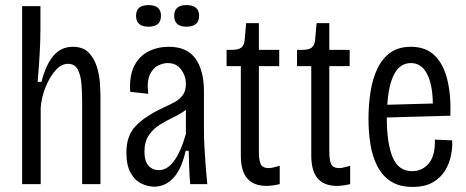

<svg xmlns="http://www.w3.org/2000/svg" viewBox="-20 -724 1834 755"><path d="M67 0V-700H139V-610Q139 -565 136 -512.5Q133 -460 128 -402H143Q160 -469 190 -504.5Q220 -540 266 -540Q307 -540 329 -517Q351 -494 361 -461Q371 -428 373 -396.5Q375 -365 375 -349V0H303V-324Q303 -357 300.5 -391.5Q298 -426 286.5 -449.5Q275 -473 247 -473Q221 -473 198 -447Q175 -421 159 -381Q143 -341 140 -300V0Z M586 10Q561 10 535.5 -2.5Q510 -15 493.5 -44.5Q477 -74 477 -124Q477 -190 513 -228Q549 -266 619 -299Q643 -310 664 -321Q685 -332 698 -349Q711 -366 711 -394Q711 -425 692.5 -450.5Q674 -476 639 -476Q622 -476 602 -466.5Q582 -457 569.5 -431Q557 -405 563 -355L492 -363Q488 -426 508 -465Q528 -504 564 -522Q600 -540 644 -540Q716 -540 749 -493Q782 -446 782 -365V-209Q782 -182 784 -144.5Q786 -107 789 -68.5Q792 -30 795 0H728Q725 -31 724 -65.5Q723 -100 722 -131H710Q694 -59 662 -24.5Q630 10 586 10ZM605 -55Q670 -55 711 -197V-292Q690 -276 662.5 -263Q635 -250 609 -234Q583 -218 565.5 -192.5Q548 -167 548 -127Q548 -91 563.5 -73Q579 -55 605 -55ZM713 -619Q665 -619 665 -662Q665 -704 713 -704Q763 -704 763 -662Q763 -619 713 -619ZM564 -619Q515 -619 515 -662Q515 -704 564 -704Q613 -704 613 -662Q613 -619 564 -619Z M1028 7Q978 7 952.5 -22Q927 -51 927 -113V-464H871V-528H892Q918 -528 929 -537Q940 -546 942 -566L948 -633H998V-528H1078V-464H998V-127Q998 -97 1004.5 -80Q1011 -63 1038 -63Q1049 -63 1080 -72V0Q1063 4 1050.5 5.5Q1038 7 1028 7Z M1305 7Q1255 7 1229.5 -22Q1204 -51 1204 -113V-464H1148V-528H1169Q1195 -528 1206 -537Q1217 -546 1219 -566L1225 -633H1275V-528H1355V-464H1275V-127Q1275 -97 1281.5 -80Q1288 -63 1315 -63Q1326 -63 1357 -72V0Q1340 4 1327.5 5.5Q1315 7 1305 7Z M1603 11Q1549 11 1515 -12Q1481 -35 1462 -74Q1443 -113 1436 -160.5Q1429 -208 1429 -257Q1429 -312 1437 -363Q1445 -414 1464 -454Q1483 -494 1515 -517Q1547 -540 1596 -540Q1654 -540 1689 -506Q1724 -472 1739 -410.5Q1754 -349 1751 -269L1501 -262V-260Q1501 -162 1523.5 -106.5Q1546 -51 1601 -51Q1641 -51 1666.5 -82Q1692 -113 1690 -175L1758 -172Q1760 -145 1753.5 -113Q1747 -81 1730 -53Q1713 -25 1682 -7Q1651 11 1603 11ZM1596 -476Q1554 -476 1531 -434Q1508 -392 1503 -312L1682 -317Q1681 -392 1659 -434Q1637 -476 1596 -476Z"/></svg>

Font: Bricolage Grotesque 10pt Condensed Light
Style: Regular
Weight: 300
Width: 3
Designer: Mathieu Triay
Foundry: Atelier Triay
Version: Version 1.000; ttfautohint (v1.8.4.7-5d5b);gftools[0.9.32]